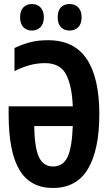

<svg xmlns="http://www.w3.org/2000/svg" viewBox="-20 -925 540 955"><path d="M243 10Q131 10 77 -79.5Q23 -169 23 -356V-396H342Q338 -499 308.5 -555Q279 -611 204 -611Q163 -611 124.5 -600Q86 -589 52 -571V-686Q87 -703 126.5 -714Q166 -725 219 -725Q349 -725 411.5 -631.5Q474 -538 474 -357Q474 -180 417.5 -85Q361 10 243 10ZM244 -97Q293 -97 315.5 -143Q338 -189 342 -298H150Q152 -189 174 -143Q196 -97 244 -97ZM326 -773Q299 -773 283 -790Q267 -807 267 -839Q267 -872 283 -888.5Q299 -905 326 -905Q353 -905 369.5 -888Q386 -871 386 -839Q386 -807 369.5 -790Q353 -773 326 -773ZM139 -773Q113 -773 96.5 -789.5Q80 -806 80 -839Q80 -872 96.5 -888.5Q113 -905 139 -905Q165 -905 181.5 -888Q198 -871 198 -839Q198 -807 181.5 -790Q165 -773 139 -773Z"/></svg>

Font: Noto Sans Mono ExtraCondensed
Style: Bold
Weight: 700
Width: 2
Designer: Monotype Design Team
Foundry: Monotype Imaging Inc.
Version: Version 2.014